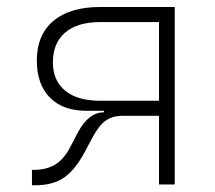

<svg xmlns="http://www.w3.org/2000/svg" viewBox="-20 -538 626 560"><path d="M232.9 -214.8Q163.6 -214.8 125.5 -253.4Q87.4 -292 87.4 -361.8Q87.4 -436 135.5 -476.8Q183.6 -517.6 272 -517.6H489.7V0H443.8V-200.2H337.9Q307.1 -200.2 287.4 -185.5Q267.6 -170.9 249 -135.7L228 -96.2Q199.2 -42 166.5 -19.8Q133.8 2.4 82.5 2.4H73.2V-42.5H77.6Q115.7 -42.5 141.4 -58.3Q167 -74.2 185.1 -109.4L206.5 -150.4Q237.8 -210.4 283.2 -210.4V-214.8ZM443.8 -244.1V-473.6H272Q206.1 -473.6 170.2 -443.1Q134.3 -412.6 134.3 -356.4Q134.3 -302.7 170.2 -273.4Q206.1 -244.1 272 -244.1Z"/></svg>

Font: Cascadia Code ExtraLight
Style: Regular
Weight: 200
Monospace: yes
Designer: Aaron Bell
Foundry: Saja Typeworks
Version: Version 2407.024; ttfautohint (v1.8.4)